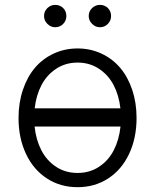

<svg xmlns="http://www.w3.org/2000/svg" viewBox="-20 -750 631 781"><path d="M55.4 -270.2Q55.4 -332 73.2 -384.8Q90.9 -437.5 122.3 -474.4Q153.8 -511.4 198.5 -532.1Q243.3 -552.9 295.5 -552.9Q347.7 -552.9 392.4 -532.1Q437.1 -511.4 468.6 -474.4Q500 -437.5 517.8 -384.8Q535.5 -332 535.5 -270.2Q535.5 -188.2 505.1 -123.9Q474.8 -59.7 420.1 -24.1Q365.4 11.4 295.5 11.4Q225.5 11.4 170.8 -24.1Q116.1 -59.7 85.8 -123.9Q55.4 -188.2 55.4 -270.2ZM470.2 -235.4H120.7Q126.4 -181.5 147.9 -139.4Q169.4 -97.3 207.6 -71.9Q245.7 -46.5 295.5 -46.5Q345.2 -46.5 383.3 -71.9Q421.5 -97.3 443 -139.4Q464.5 -181.5 470.2 -235.4ZM121.1 -309.3H469.8Q463.8 -362.6 442.1 -403.9Q420.5 -445.3 382.5 -470.3Q344.5 -495.4 295.5 -495.4Q246.4 -495.4 208.5 -470.3Q170.5 -445.3 148.8 -403.9Q127.1 -362.6 121.1 -309.3ZM204.5 -639.2Q186.4 -639.2 172.8 -652.9Q159.1 -666.5 159.1 -684.7Q159.1 -703.8 172.6 -717Q186.1 -730.1 204.5 -730.1Q224.1 -730.1 237 -717.2Q250 -704.2 250 -684.7Q250 -666.2 236.9 -652.7Q223.7 -639.2 204.5 -639.2ZM386.4 -639.2Q368.3 -639.2 354.6 -652.9Q340.9 -666.5 340.9 -684.7Q340.9 -703.8 354.4 -717Q367.9 -730.1 386.4 -730.1Q405.9 -730.1 418.9 -717.2Q431.8 -704.2 431.8 -684.7Q431.8 -666.2 418.7 -652.7Q405.5 -639.2 386.4 -639.2Z"/></svg>

Font: Inter Light BETA
Style: Regular
Weight: 300
Designer: Rasmus Andersson
Foundry: rsms
Version: Version 3.011;git-f93a4a705